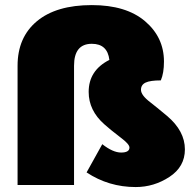

<svg xmlns="http://www.w3.org/2000/svg" viewBox="-20 -737 765 765"><path d="M345.8 -716.7Q482.5 -716.7 557.9 -652.5Q633.3 -588.3 633.3 -491.7Q633.3 -445.8 620.8 -416.7Q578.3 -416.7 560 -407.9Q541.7 -399.2 541.7 -379.2Q541.7 -357.5 579.2 -329.2Q600.8 -312.5 645.8 -275Q716.7 -215 716.7 -141.7Q716.7 -72.5 655 -32.1Q593.3 8.3 520.8 8.3Q413.3 8.3 325 -50L387.5 -162.5Q430 -129.2 462.5 -129.2Q495.8 -129.2 495.8 -149.2Q495.8 -162.5 462.5 -187.5Q415.8 -223.3 395.8 -241.7Q333.3 -296.7 333.3 -370.8Q333.3 -456.7 415.8 -498.3Q408.3 -562.5 345.8 -562.5Q275 -562.5 275 -475V0H50V-475Q50 -588.3 127.1 -652.5Q204.2 -716.7 345.8 -716.7Z"/></svg>

Font: BoonTook
Style: Regular
Weight: 400
Designer: Sungsit Sawaiwan
Foundry: FontUni
Version: Version 3.0